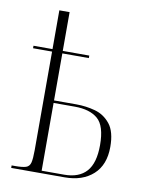

<svg xmlns="http://www.w3.org/2000/svg" viewBox="-76 -700 585 756"><g transform="rotate(10 216.5 -322.0)"><path d="M21 0V-10H35Q64 -10 78 -14.5Q92 -19 96 -35Q100 -51 100 -85V-479H24V-489H100V-644H141V-489H247V-479H141V-291H230Q269 -291 305.5 -281Q342 -271 366.5 -240.5Q391 -210 391 -149Q391 -77 348.5 -38.5Q306 0 235 0ZM231 -10Q290 -10 320 -43.5Q350 -77 350 -149Q350 -226 318 -253.5Q286 -281 226 -281H141V-10Z"/></g></svg>

Font: Noto Serif Display ExtraCondensed ExtraLight
Style: Regular
Weight: 200
Width: 2
Designer: Monotype Design Team
Foundry: Monotype Imaging Inc.
Version: Version 2.009